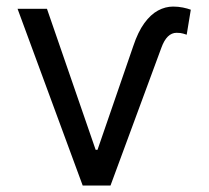

<svg xmlns="http://www.w3.org/2000/svg" viewBox="-20 -573 644 593"><path d="M34.2 -545.9H125L275.4 -110.4H281.2L391.6 -430.7Q406.2 -474.6 425.8 -501.5Q445.3 -528.3 468 -540.5Q490.7 -552.7 514.6 -552.7Q530.3 -552.7 544.7 -549.8Q559.1 -546.9 569.3 -543L556.6 -465.8Q553.7 -466.8 545.9 -469.2Q538.1 -471.7 525.4 -471.7Q510.3 -471.7 498.5 -460.2Q486.8 -448.7 478.5 -425.8L321.3 0H235.4Z"/></svg>

Font: Inter
Style: Regular
Weight: 400
Designer: Rasmus Andersson
Foundry: rsms
Version: Version 4.000;git-8c9346024